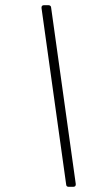

<svg xmlns="http://www.w3.org/2000/svg" viewBox="-20 -720 362 740"><path d="M272 -9Q272 0 262 0H244Q240 0 237.5 -2.5Q235 -5 235 -9L140 -689V-691Q140 -700 150 -700H167Q171 -700 174 -697.5Q177 -695 177 -691L272 -11Z"/></svg>

Font: Barlow Semi Condensed ExLight
Style: Italic
Weight: 275
Width: 4
Italic angle: -7°
Designer: Jeremy Tribby
Foundry: Tribby Type
Version: Version 1.408